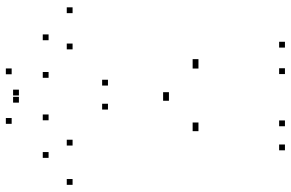

<svg xmlns="http://www.w3.org/2000/svg" viewBox="-190 -800 999 660"><g transform="rotate(-90 310.0 -469.5)"><path d="M496.9 10V-10H476.9V10ZM615.3 -720V-740H595.3V-720ZM490.8 -720V-740H470.8V-720ZM437.2 -287.3V-307.3H417.2V-287.3ZM424.9 -287.3V-307.3H404.9V-287.3ZM366.4 -598.4V-618.4H346.4V-598.4ZM283.9 -598.4V-618.4H263.9V-598.4ZM219.4 -287.3V-307.3H199.4V-287.3ZM209.6 -287.3V-307.3H189.6V-287.3ZM160.2 -720V-740H140.2V-720ZM25.1 -720V-740H5.1V-720ZM143.8 10V-10H123.8V10ZM226.5 10V-10H206.5V10ZM314.1 -388.8V-408.8H294.1V-388.8ZM323.6 -388.8V-408.8H303.6V-388.8ZM405.9 10V-10H385.9V10ZM247 -802.5V-822.5H227V-802.5ZM332.3 -904.5V-924.5H312.3V-904.5ZM307.7 -904.5V-924.5H287.7V-904.5ZM393 -802.5V-822.5H373V-802.5ZM522.2 -802.5V-822.5H502.2V-802.5ZM405.2 -929.4V-949.4H385.2V-929.4ZM234.8 -929.4V-949.4H214.8V-929.4ZM117.8 -802.5V-822.5H97.8V-802.5Z"/></g></svg>

Font: Monaspace Argon Dots Var
Style: Regular
Weight: 400
Designer: Riley Cran and the Lettermatic Team
Version: Version 1.100 (Monaspace Argon Dots)